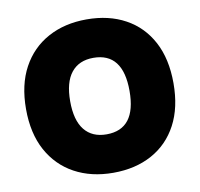

<svg xmlns="http://www.w3.org/2000/svg" viewBox="-80 -800 932 895"><g transform="rotate(-10 385.5 -352.0)"><path d="M386 -715Q491 -715 569.5 -672Q648 -629 691 -548Q734 -467 734 -352Q734 -237 691 -156Q648 -75 569.5 -32Q491 11 386 11Q282 11 203 -32Q124 -75 80 -156Q36 -237 36 -352Q36 -467 80 -548Q124 -629 203 -672Q282 -715 386 -715ZM386 -533Q318 -533 281.5 -487.5Q245 -442 245 -352Q245 -262 281.5 -216.5Q318 -171 386 -171Q526 -171 526 -352Q526 -533 386 -533Z"/></g></svg>

Font: Prodigy Sans ExtraBold
Style: Regular
Weight: 800
Designer: Wei Huang
Foundry: Wei Huang
Version: Version 1.003; ttfautohint (v1.8.3)